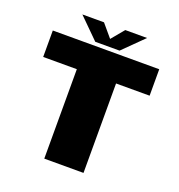

<svg xmlns="http://www.w3.org/2000/svg" viewBox="-144 -932 978 1051"><g transform="rotate(20 345.0 -406.5)"><path d="M230.5 0H459V-521H654.5V-675H34.5V-521H230.5ZM274 -696.5H415.5L533.5 -813H406.5L345 -739L282.5 -813H156.5Z"/></g></svg>

Font: Anybody UltraCondensed Thin Black
Style: Regular
Weight: 900
Version: Version 1.111